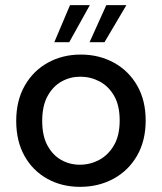

<svg xmlns="http://www.w3.org/2000/svg" viewBox="-20 -719 629 746"><path d="M329 -699 249 -555H191L252 -699ZM471 -699 386 -555H328L393 -699ZM291 7Q220 7 163.5 -24.5Q107 -56 75 -113.5Q43 -171 43 -249Q43 -328 76 -386Q109 -444 166 -475.5Q223 -507 294 -507Q365 -507 422.5 -475.5Q480 -444 513 -386.5Q546 -329 546 -251Q546 -172 512.5 -114Q479 -56 421 -24.5Q363 7 291 7ZM290 -79Q330 -79 365 -97.5Q400 -116 422.5 -154Q445 -192 445 -251Q445 -309 423.5 -346.5Q402 -384 367 -402.5Q332 -421 292 -421Q253 -421 219.5 -402.5Q186 -384 165 -346Q144 -308 144 -249Q144 -191 164.5 -153.5Q185 -116 218 -97.5Q251 -79 290 -79Z"/></svg>

Font: Albert Sans Medium
Style: Regular
Weight: 500
Designer: Andreas Rasmussen
Foundry: a.Foundry
Version: Version 1.025